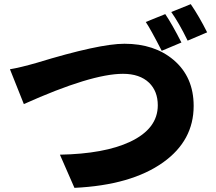

<svg xmlns="http://www.w3.org/2000/svg" viewBox="-20 -883 1040 926"><path d="M777 -815Q809 -768 855 -678L760 -638Q705 -745 683 -777ZM900 -863Q941 -803 979 -727L885 -687Q843 -773 806 -825ZM28 -549Q77 -557 157 -580Q458 -672 580 -672Q725 -672 817 -594Q914 -512 914 -372Q914 -205 767 -100Q613 10 339 23L269 -137Q483 -141 607 -199Q741 -262 741 -375Q741 -443 699 -484Q654 -527 573 -527Q420 -527 95 -381Z"/></svg>

Font: KaiGen Gothic KR Heavy
Style: Heavy
Weight: 900
Designer: Ryoko NISHIZUKA  (kana & ideographs); Paul D. Hunt (Latin, Greek & Cyrillic); Wenlong ZHANG  (bopomofo); Sandoll Communi
Foundry: Adobe Systems Incorporated
Version: Version 1.002 March 28, 2018